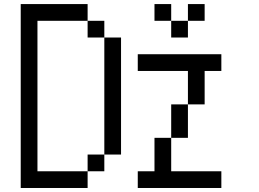

<svg xmlns="http://www.w3.org/2000/svg" viewBox="-20 -937 1290 957"><path d="M750 -916.7H833.3V-833.3H750ZM750 -83.3V-250H833.3V-83.3H1083.3V0H666.7V-83.3ZM916.7 -916.7H1000V-833.3H916.7ZM166.7 -83.3H416.7V0H83.3V-916.7H416.7V-833.3H166.7ZM916.7 -416.7V-250H833.3V-416.7ZM916.7 -583.3H666.7V-666.7H1083.3V-583.3H1000V-416.7H916.7ZM916.7 -833.3V-750H833.3V-833.3ZM500 -166.7V-83.3H416.7V-166.7ZM500 -833.3V-750H416.7V-833.3ZM500 -750H583.3V-166.7H500Z"/></svg>

Font: Galmuri11 Regular
Style: Regular
Weight: 400
Designer: Minseo Lee (Quiple)
Version: Version 2.356;hotconv 1.1.0;makeotfexe 2.6.0 DEVELOPMENT